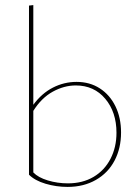

<svg xmlns="http://www.w3.org/2000/svg" viewBox="-20 -732 544 755"><path d="M456 -211Q456 -149 430.5 -100.5Q405 -52 357 -24.5Q309 3 246 3Q201 3 159 -9.5Q117 -22 94 -45V-710L111 -712V-320Q144 -365 188 -387.5Q232 -410 281 -410Q333 -410 372.5 -384.5Q412 -359 434 -314Q456 -269 456 -211ZM438 -210Q438 -291 394 -343.5Q350 -396 278 -396Q232 -396 187.5 -371.5Q143 -347 111 -296V-54Q130 -34 168 -22.5Q206 -11 247 -11Q305 -11 348 -36.5Q391 -62 414.5 -107.5Q438 -153 438 -210Z"/></svg>

Font: Ysabeau Thin
Style: Regular
Weight: 200
Designer: Christian Thalmann (Catharsis Fonts)
Version: Version 0.003